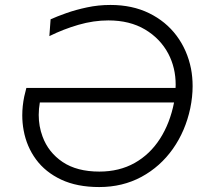

<svg xmlns="http://www.w3.org/2000/svg" viewBox="-20 -746 830 776"><path d="M381 10Q291.5 10 227.5 -20Q163.5 -50 125.5 -101.8Q87.5 -153.5 75.5 -219.5Q70 -249 70 -280Q70 -317 78 -356L86.5 -390.5H689.5Q690 -397 690 -403.5Q690 -472 660.5 -528.5Q628 -590 566.2 -626.8Q504.5 -663.5 418 -663.5Q358.5 -663.5 297.2 -645.8Q236 -628 179.5 -600L184.5 -668Q210 -679.5 248 -693Q286 -706.5 331.8 -716.2Q377.5 -726 426.5 -726Q514.5 -726 582.5 -692.8Q650.5 -659.5 693.8 -601.5Q737 -543.5 752 -468.5Q758.5 -434.5 758.5 -398Q758.5 -354.5 749 -308.5Q729.5 -216.5 678.8 -144.5Q628 -72.5 551.8 -31.2Q475.5 10 381 10ZM381.5 -52.5Q462 -52.5 524 -87.2Q586 -122 626.5 -185Q667 -248 683.5 -332H141Q136.5 -306 136.5 -281.5Q136.5 -235.5 152 -194Q175.5 -130 233.2 -91.2Q291 -52.5 381.5 -52.5Z"/></svg>

Font: Heraclito Light
Style: Italic
Weight: 300
Italic angle: -12°
Designer: Kostas Bartsokas (font) & Cristiano Sobral (main changes)
Foundry: Kostas Bartsokas (font) & Cristiano Sobral (main changes)
Version: Version 1.00;July 8, 2020;FontCreator 13.0.0.2655 64-bit